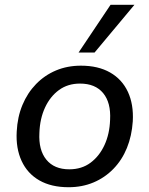

<svg xmlns="http://www.w3.org/2000/svg" viewBox="-20 -775 626 804"><path d="M267 9Q195 9 145 -19.5Q95 -48 70.5 -101Q46 -154 50 -224Q53 -285 74 -335.5Q95 -386 131 -423Q167 -460 214.5 -480Q262 -500 319 -500Q391 -500 441 -471.5Q491 -443 515.5 -390.5Q540 -338 536 -267Q532 -206 511.5 -155.5Q491 -105 455 -68Q419 -31 371.5 -11Q324 9 267 9ZM270 -66Q322 -66 359 -93.5Q396 -121 417.5 -167.5Q439 -214 441 -273Q445 -345 412 -385Q379 -425 315 -425Q264 -425 227 -398Q190 -371 168.5 -324.5Q147 -278 145 -219Q141 -147 174 -106.5Q207 -66 270 -66ZM309 -555 443 -755H543L376 -555Z"/></svg>

Font: Nunito Sans 10pt Medium
Style: Italic
Weight: 500
Italic angle: -9°
Designer: Vernon Adams
Foundry: Vernon Adams
Version: Version 3.101;gftools[0.9.27]